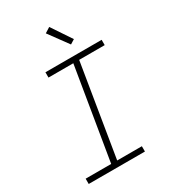

<svg xmlns="http://www.w3.org/2000/svg" viewBox="-229 -1080 1058 1192"><g transform="rotate(-30 300.0 -483.5)"><path d="M46 0V-38H229L338 -697H160V-735H563V-697H380L272 -38H449V0ZM384 -805 283 -943 321 -967 416 -825Z"/></g></svg>

Font: Iosevka Slab XLtExObl
Style: Regular
Weight: 200
Width: 7
Italic angle: -9°
Monospace: yes
Designer: Belleve Invis
Foundry: Belleve Invis
Version: Version 11.1.1; ttfautohint (v1.8.3)